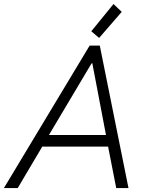

<svg xmlns="http://www.w3.org/2000/svg" viewBox="-51 -950 741 970"><path d="M401.9 -719.7H453.1L598.1 0H536.1L495.1 -209.5H162.6L38.6 0H-31.2ZM410.2 -792 522.5 -929.7 564 -890.1 449.7 -758.3ZM484.4 -268.1 415.5 -629.9H411.6L196.3 -268.1Z"/></svg>

Font: Reddit Sans Chocolate Light
Style: Italic
Weight: 300
Italic angle: -11.25°
Designer: Stephen Hutchings
Version: Version 1.013